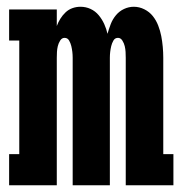

<svg xmlns="http://www.w3.org/2000/svg" viewBox="-20 -548 540 568"><path d="M7 0V-92H37V-428H7V-520H148V-471Q152 -482 158.5 -492.5Q165 -503 174 -511.5Q183 -520 194.5 -524Q206 -528 218 -528Q234 -528 248 -521.5Q262 -515 272 -503Q282 -491 288.5 -476.5Q295 -462 298 -448Q302 -462 307.5 -476.5Q313 -491 323 -503Q333 -515 347 -521.5Q361 -528 376 -528Q392 -528 407 -520.5Q422 -513 432 -500.5Q442 -488 448 -472.5Q454 -457 457 -441.5Q460 -426 461.5 -409.5Q463 -393 463 -377V-92H493V0H352V-377Q352 -386 351.5 -394.5Q351 -403 349 -411.5Q347 -420 342 -428Q337 -436 329 -436Q320 -436 315.5 -428Q311 -420 309 -411.5Q307 -403 306 -394.5Q305 -386 305 -377V0H195V-377Q195 -386 194 -394.5Q193 -403 191 -411.5Q189 -420 184.5 -428Q180 -436 171 -436Q163 -436 158 -428Q153 -420 151 -411.5Q149 -403 148.5 -394.5Q148 -386 148 -377V0Z"/></svg>

Font: Iosevka Curly Slab Heavy
Style: Regular
Weight: 900
Monospace: yes
Designer: Belleve Invis
Foundry: Belleve Invis
Version: Version 22.1.2; ttfautohint (v1.8.4)